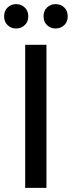

<svg xmlns="http://www.w3.org/2000/svg" viewBox="-36 -910 348 930"><path d="M86 0V-693H189V0ZM233 -772Q209 -772 192 -788Q175 -804 175 -831Q175 -858 192 -874Q209 -890 233 -890Q258 -890 275 -874Q292 -858 292 -831Q292 -804 275 -788Q258 -772 233 -772ZM42 -772Q18 -772 1 -788Q-16 -804 -16 -831Q-16 -858 1 -874Q18 -890 42 -890Q66 -890 83.5 -874Q101 -858 101 -831Q101 -804 83.5 -788Q66 -772 42 -772Z"/></svg>

Font: Ubuntu Sans Medium
Style: Regular
Weight: 500
Designer: Dalton Maag Ltd
Foundry: Dalton Maag Ltd
Version: Version 1.006; ttfautohint (v1.8.4.7-5d5b)